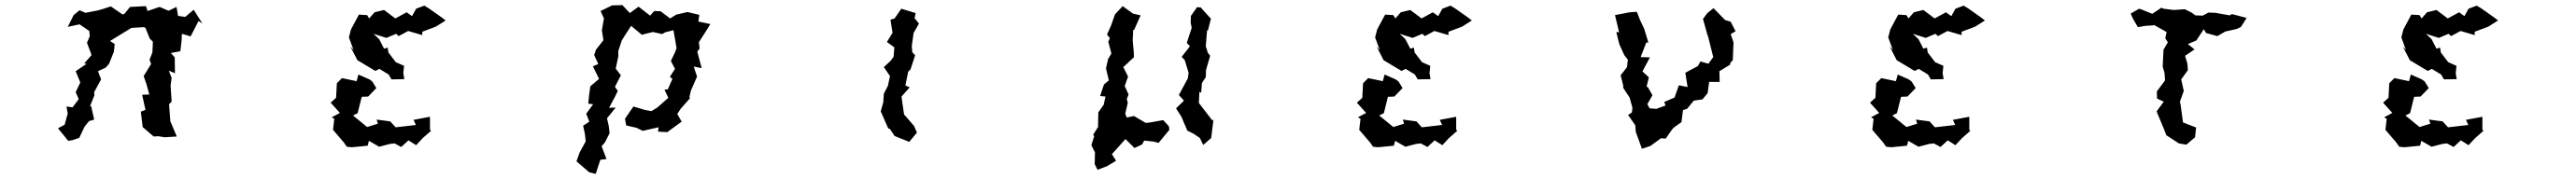

<svg xmlns="http://www.w3.org/2000/svg" viewBox="-20 -548 10040 699"><path d="M529 -112 536 -52 579 -15 597 -16 622 -12 669 -15 648 -65 644 -74 639 -141 649 -151 645 -214 649 -244 638 -272 662 -262 661 -324 646 -341 683 -348 688 -392 689 -416 723 -406 754 -466 769 -456 735 -510 702 -482 674 -486 668 -521 637 -506 602 -521 555 -505 549 -524 487 -521 464 -493 457 -492 412 -523 378 -512 360 -507 313 -498 290 -508 267 -489 244 -443 290 -453 328 -427 330 -407 319 -381 337 -333 308 -300 318 -299 275 -270 293 -226 275 -188 287 -161 263 -129 239 -132 244 -105 232 -61 206 -47 246 2 264 -1 289 -10 310 -54 327 -75 347 -81 335 -135 330 -131 348 -176 347 -188 374 -238 362 -270 392 -284 405 -299 424 -346 427 -376 409 -388 492 -439 541 -442 547 -439 564 -397 576 -385 574 -343 563 -315 569 -298 540 -251 551 -219 562 -179 534 -178 547 -119Z M1379 -491 1348 -433 1340 -402 1358 -353 1346 -366 1373 -313 1443 -271 1459 -279 1495 -257 1506 -238 1556 -239 1552 -262 1555 -291 1523 -305 1494 -343 1491 -362 1477 -358 1458 -395 1436 -416 1486 -400 1524 -416 1534 -407 1571 -427 1626 -411V-424L1679 -444L1717 -468L1703 -479L1652 -515L1634 -526L1602 -514L1586 -485L1565 -500L1521 -476L1477 -509L1440 -500L1419 -476L1411 -489ZM1269 -147 1305 -107 1273 -90 1283 -84 1278 -41 1320 8 1332 25 1352 27 1413 21 1418 2 1458 25 1500 14 1518 12 1544 26 1572 0 1602 19 1628 -9 1660 -37 1656 -42V-92L1592 -80L1601 -60L1541 -53L1522 -51L1501 -74L1448 -81L1453 -65L1411 -52L1356 -97L1374 -106L1390 -170L1415 -171L1447 -204L1431 -230L1420 -238L1377 -257L1370 -231L1313 -243L1293 -223L1290 -166Z M2449 -132 2435 -112 2416 -84 2421 -58 2461 -49 2485 -37 2547 -51 2545 -34 2581 -32 2637 -73 2620 -103 2633 -123 2670 -165 2667 -168 2673 -194 2697 -249 2684 -288 2715 -282 2698 -346 2707 -359 2704 -383 2736 -433 2749 -454 2702 -464 2706 -490 2660 -501 2616 -491 2592 -476 2555 -504 2530 -505 2514 -487 2469 -522 2435 -497 2406 -528 2366 -527 2321 -505 2334 -476 2326 -430 2332 -391 2303 -354 2296 -333 2312 -298 2291 -289 2315 -240 2281 -211 2276 -175 2273 -143 2292 -141 2265 -104 2277 -73 2253 -57 2260 -24 2263 4 2239 48 2227 82 2277 125 2302 131 2320 76 2344 73 2325 23 2338 8 2356 -28 2353 -55 2346 -86 2380 -128 2354 -127 2377 -170 2388 -193 2377 -209 2400 -254 2380 -280 2390 -328V-349L2404 -391L2414 -407L2440 -447L2482 -412L2492 -415L2525 -423L2561 -415L2573 -422L2605 -430L2617 -361L2613 -348L2595 -310L2611 -279L2591 -248L2601 -240L2583 -199L2570 -198L2585 -166L2542 -128L2519 -114L2493 -119Z M3413 -113 3442 -47 3449 -44 3467 -17 3524 6 3554 -30 3543 -56 3504 -101 3498 -141 3494 -171 3526 -207 3509 -214 3520 -268 3529 -277 3547 -332 3536 -344 3534 -368 3541 -419 3562 -456 3545 -477 3549 -497 3493 -514 3467 -476 3451 -471 3459 -420 3437 -384 3466 -363 3463 -326 3451 -310 3425 -286 3449 -251 3441 -213 3425 -182 3423 -149Z M4585 -92 4608 -38 4632 -26 4657 -9 4670 18 4701 -9 4710 -82 4706 -77 4653 -146 4655 -189 4662 -186 4665 -224 4680 -247 4681 -275 4697 -330 4688 -342 4680 -367 4685 -430 4688 -428 4700 -475 4660 -519 4646 -520 4622 -486 4621 -460 4625 -439 4606 -381 4618 -367 4586 -326 4598 -313 4613 -264 4611 -249 4610 -242 4575 -177 4595 -155 4564 -125ZM4234 19 4248 47 4247 93 4258 115 4295 101 4330 80 4328 76 4314 54 4367 -5 4402 30 4432 16 4440 1 4477 5 4496 10 4538 -41 4536 -55 4514 -79 4464 -70 4446 -68 4400 -95 4372 -89 4366 -104 4376 -147 4372 -161 4379 -179 4364 -212 4377 -249 4358 -287 4362 -289 4400 -325 4399 -347 4395 -390 4397 -431 4401 -432 4426 -488 4396 -495 4356 -524 4326 -492 4311 -449 4295 -413 4306 -399 4300 -385 4312 -339 4299 -317 4291 -281 4302 -234 4283 -218 4268 -173 4289 -171 4282 -139 4261 -109 4260 -52 4241 -22 4245 -16Z M5379 -491 5348 -433 5340 -402 5358 -353 5346 -366 5373 -313 5443 -271 5459 -279 5495 -257 5506 -238 5556 -239 5552 -262 5555 -291 5523 -305 5494 -343 5491 -362 5477 -358 5458 -395 5436 -416 5486 -400 5524 -416 5534 -407 5571 -427 5626 -411V-424L5679 -444L5717 -468L5703 -479L5652 -515L5634 -526L5602 -514L5586 -485L5565 -500L5521 -476L5477 -509L5440 -500L5419 -476L5411 -489ZM5269 -147 5305 -107 5273 -90 5283 -84 5278 -41 5320 8 5332 25 5352 27 5413 21 5418 2 5458 25 5500 14 5518 12 5544 26 5572 0 5602 19 5628 -9 5660 -37 5656 -42V-92L5592 -80L5601 -60L5541 -53L5522 -51L5501 -74L5448 -81L5453 -65L5411 -52L5356 -97L5374 -106L5390 -170L5415 -171L5447 -204L5431 -230L5420 -238L5377 -257L5370 -231L5313 -243L5293 -223L5290 -166Z M6327 -499 6275 -489 6291 -422 6280 -423 6292 -375 6311 -333 6325 -315 6322 -286 6297 -254 6307 -214V-205L6332 -167L6343 -127L6341 -109L6326 -99L6354 -59L6356 -33L6380 33L6413 22L6454 -8L6473 -7L6495 -39L6503 -49L6534 -71L6540 -118L6556 -123L6582 -155L6616 -160L6636 -184L6642 -228H6683L6682 -270L6723 -295L6726 -305L6734 -312L6737 -382L6726 -415L6745 -426L6726 -463L6704 -470L6659 -516L6635 -497L6618 -474L6636 -409H6637L6658 -325L6639 -299L6608 -308L6598 -290L6549 -264L6558 -208L6524 -215L6507 -167L6467 -150L6472 -136L6436 -123L6410 -125L6401 -141L6421 -176L6403 -208L6398 -209L6407 -246L6382 -269L6411 -324L6375 -325L6397 -382H6405L6389 -435L6373 -469L6360 -502L6333 -500Z M7379 -491 7348 -433 7340 -402 7358 -353 7346 -366 7373 -313 7443 -271 7459 -279 7495 -257 7506 -238 7556 -239 7552 -262 7555 -291 7523 -305 7494 -343 7491 -362 7477 -358 7458 -395 7436 -416 7486 -400 7524 -416 7534 -407 7571 -427 7626 -411V-424L7679 -444L7717 -468L7703 -479L7652 -515L7634 -526L7602 -514L7586 -485L7565 -500L7521 -476L7477 -509L7440 -500L7419 -476L7411 -489ZM7269 -147 7305 -107 7273 -90 7283 -84 7278 -41 7320 8 7332 25 7352 27 7413 21 7418 2 7458 25 7500 14 7518 12 7544 26 7572 0 7602 19 7628 -9 7660 -37 7656 -42V-92L7592 -80L7601 -60L7541 -53L7522 -51L7501 -74L7448 -81L7453 -65L7411 -52L7356 -97L7374 -106L7390 -170L7415 -171L7447 -204L7431 -230L7420 -238L7377 -257L7370 -231L7313 -243L7293 -223L7290 -166Z M8386 -113 8416 -41 8424 -20 8473 12 8502 17 8536 -12 8540 -50 8489 -70 8480 -137 8477 -151 8492 -193 8482 -238 8508 -274 8506 -300 8497 -330 8534 -355 8508 -376 8541 -390 8570 -434 8579 -419 8623 -407 8654 -425 8699 -435 8715 -443 8737 -478 8680 -493 8671 -488 8615 -498 8588 -499 8566 -487 8537 -488 8524 -498 8496 -512 8453 -509 8413 -514 8405 -518 8369 -494 8330 -510 8318 -514 8285 -495 8294 -475 8313 -442 8342 -447 8374 -449 8375 -451 8425 -423 8420 -398 8430 -383 8413 -354 8410 -292V-287L8417 -263L8419 -234L8387 -191L8388 -163L8414 -151Z M9379 -491 9348 -433 9340 -402 9358 -353 9346 -366 9373 -313 9443 -271 9459 -279 9495 -257 9506 -238 9556 -239 9552 -262 9555 -291 9523 -305 9494 -343 9491 -362 9477 -358 9458 -395 9436 -416 9486 -400 9524 -416 9534 -407 9571 -427 9626 -411V-424L9679 -444L9717 -468L9703 -479L9652 -515L9634 -526L9602 -514L9586 -485L9565 -500L9521 -476L9477 -509L9440 -500L9419 -476L9411 -489ZM9269 -147 9305 -107 9273 -90 9283 -84 9278 -41 9320 8 9332 25 9352 27 9413 21 9418 2 9458 25 9500 14 9518 12 9544 26 9572 0 9602 19 9628 -9 9660 -37 9656 -42V-92L9592 -80L9601 -60L9541 -53L9522 -51L9501 -74L9448 -81L9453 -65L9411 -52L9356 -97L9374 -106L9390 -170L9415 -171L9447 -204L9431 -230L9420 -238L9377 -257L9370 -231L9313 -243L9293 -223L9290 -166Z"/></svg>

Font: チョークS
Style: Regular
Weight: 400
Designer: [Stick] Fontworks Inc.
Foundry: [Stick] Fontworks Inc.
Version: Version 1.200;FEAKit 1.0